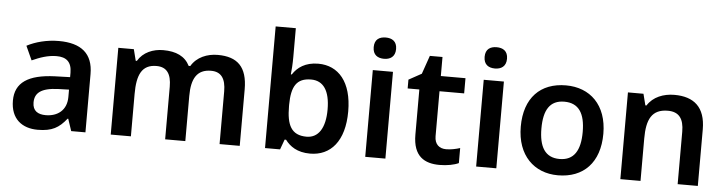

<svg xmlns="http://www.w3.org/2000/svg" viewBox="-47 -1024 4508 1195"><g transform="rotate(5 2207.0 -426.0)"><path d="M297 -603C222 -603 151 -584 98 -556L138 -468C187 -490 237 -508 291 -508C351 -508 386 -481 386 -412V-385L292 -382C125 -376 44 -321 44 -209C44 -94 116 -41 213 -41C303 -41 346 -67 393 -126H397L422 -51H511V-415C511 -543 437 -603 297 -603ZM320 -305 386 -307V-261C386 -178 329 -136 255 -136C206 -136 173 -156 173 -208C173 -266 209 -301 320 -305Z M1290 -603C1224 -603 1159 -577 1125 -519H1115C1086 -577 1030 -603 949 -603C886 -603 824 -578 791 -522H784L766 -593H669V-51H795V-316C795 -435 824 -501 916 -501C980 -501 1009 -460 1009 -380V-51H1135V-333C1135 -442 1169 -501 1257 -501C1320 -501 1349 -460 1349 -380V-51H1475V-404C1475 -544 1413 -603 1290 -603Z M1759 -631V-811H1633V-51H1727L1750 -114H1759C1788 -75 1834 -41 1915 -41C2043 -41 2129 -137 2129 -323C2129 -507 2044 -603 1918 -603C1837 -603 1788 -567 1759 -522H1753C1756 -544 1759 -588 1759 -631ZM1882 -501C1958 -501 2000 -442 2000 -324C2000 -208 1958 -144 1884 -144C1788 -144 1759 -207 1759 -323V-334C1760 -447 1791 -501 1882 -501Z M2322 -802C2283 -802 2252 -785 2252 -736C2252 -687 2283 -669 2322 -669C2360 -669 2392 -687 2392 -736C2392 -785 2360 -802 2322 -802ZM2385 -593H2259V-51H2385Z M2756 -142C2714 -142 2684 -166 2684 -217V-498H2838V-593H2684V-712H2605L2565 -597L2485 -553V-498H2558V-216C2558 -79 2631 -41 2724 -41C2771 -41 2816 -50 2843 -63V-157C2818 -149 2787 -142 2756 -142Z M3015 -802C2976 -802 2945 -785 2945 -736C2945 -687 2976 -669 3015 -669C3053 -669 3085 -687 3085 -736C3085 -785 3053 -802 3015 -802ZM3078 -593H2952V-51H3078Z M3723 -323C3723 -503 3616 -603 3466 -603C3306 -603 3207 -503 3207 -323C3207 -143 3315 -41 3463 -41C3623 -41 3723 -143 3723 -323ZM3336 -323C3336 -438 3374 -501 3464 -501C3555 -501 3594 -438 3594 -323C3594 -208 3555 -143 3465 -143C3374 -143 3336 -208 3336 -323Z M4143 -603C4075 -603 4010 -578 3975 -522H3968L3950 -593H3853V-51H3979V-316C3979 -435 4010 -501 4111 -501C4180 -501 4211 -460 4211 -379V-51H4337V-404C4337 -544 4264 -603 4143 -603Z"/></g></svg>

Font: Noto Sans Tamil UI SemiBold
Style: Regular
Weight: 600
Designer: Jelle Bosma - Monotype Design Team
Foundry: Monotype Imaging Inc.
Version: Version 2.004